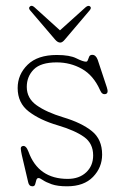

<svg xmlns="http://www.w3.org/2000/svg" viewBox="-20 -646 428 674"><path d="M217.5 -18Q258 -18 282.5 -41Q307 -64 307 -100.5Q307 -142.5 275.2 -165.2Q243.5 -188 183 -206Q120 -224.5 81 -254.5Q42 -284.5 42 -337Q42 -384.5 77 -418.8Q112 -453 179.5 -453Q225 -453 248.2 -441.2Q271.5 -429.5 282 -429.5Q286.5 -429.5 288.5 -435.5Q290.5 -441.5 293.2 -447.5Q296 -453.5 304 -453.5Q316.5 -453.5 323 -436L355 -339.5Q362 -319 351 -316Q338.5 -312.5 331.5 -329Q308.5 -381 268 -404Q227.5 -427 179 -427Q123 -427 98.5 -402.2Q74 -377.5 74 -341Q74 -301 108.5 -276.5Q143 -252 202.5 -234Q266 -215 302.2 -186Q338.5 -157 338.5 -103.5Q338.5 -58 306.5 -25Q274.5 8 215.5 8Q182 8 161.5 0.8Q141 -6.5 130.5 -13.8Q120 -21 115.5 -21Q109.5 -21 107.5 -13.8Q105.5 -6.5 103.5 0.8Q101.5 8 94 8Q82 8 79 -6L56.5 -102Q53.5 -116 53 -123.5Q52.5 -131 58.5 -133Q71 -137.5 80 -113.5Q114.5 -18 217.5 -18ZM207.5 -507Q199 -496.5 191.5 -496.5Q182.5 -496.5 173.5 -507L85.5 -610Q78.5 -618.5 86 -624Q92 -628.5 101 -620.5L190.5 -539.5L280.5 -620.5Q289.5 -628 295.5 -624Q302.5 -619 295 -610Z"/></svg>

Font: Fraunces 72pt SuperSoft Thin
Style: Regular
Weight: 100
Version: Version 1.000;[b76b70a41]